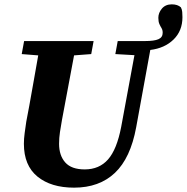

<svg xmlns="http://www.w3.org/2000/svg" viewBox="-20 -846 860 884"><path d="M90 -184Q90 -207 93.5 -233Q97 -259 101 -286L115 -360Q125 -417 135.5 -475Q146 -533 156 -591L80 -597L91 -657H411L400 -597L321 -591L265 -292Q260 -264 256 -237.5Q252 -211 252 -184Q252 -130 280.5 -98Q309 -66 370 -66Q437 -66 477.5 -112Q518 -158 538 -262L599 -592L511 -597L522 -657H648Q690 -657 709.5 -665.5Q729 -674 729 -695Q729 -708 724 -716Q719 -724 714 -735Q709 -746 709 -764Q709 -787 725.5 -806.5Q742 -826 771 -826Q798 -826 813 -812Q818 -802 819 -791Q820 -780 820 -767Q820 -704 779 -664Q738 -624 672 -616L607 -260Q581 -118 509 -50Q437 18 321 18Q215 18 152.5 -33Q90 -84 90 -184Z"/></svg>

Font: Source Serif 4 SmText
Style: Bold Italic
Weight: 700
Italic angle: -12°
Designer: Frank Grießhammer
Foundry: Adobe
Version: Version 4.005;hotconv 1.1.0;makeotfexe 2.6.0